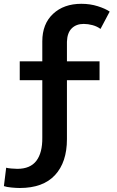

<svg xmlns="http://www.w3.org/2000/svg" viewBox="-25 -755 601 989"><path d="M487.8 -439H319.8V-540Q321.3 -585.9 344.5 -608.9Q367.7 -631.8 406.2 -631.8Q428.2 -631.8 451.7 -625.5Q475.1 -619.1 492.7 -606L540 -695.3Q518.1 -710.4 478.8 -722.9Q439.5 -735.4 394 -735.4Q303.7 -735.4 248.3 -683.6Q192.9 -631.8 192.9 -542V-439H76.7V-341.8H192.9V-45.9Q193.8 31.7 162.4 73.2Q130.9 114.7 64 114.7Q51.3 114.7 33 113Q14.6 111.3 6.8 108.9L-4.9 203.6Q8.3 208.5 33.4 210.9Q58.6 213.4 76.7 213.4Q196.8 213.4 258.3 147Q319.8 80.6 319.8 -38.1V-341.8H487.8Z"/></svg>

Font: Roboto Flex
Style: wght 600 wdth 140 opsz 13.0 GRAD 0.00 slnt 0.00 XTRA 468 XOPQ 96 YOPQ 79 YTLC 514 YTUC 712 YTAS 750 YTDE -203.00 YTFI 738
Weight: 600
Width: 8
Designer: Berlow after Robertson
Foundry: Google
Version: Version 3.100